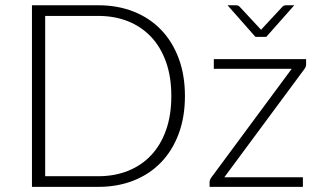

<svg xmlns="http://www.w3.org/2000/svg" viewBox="-20 -728 1248 748"><path d="M700.5 -354Q700.5 -272 676 -206.5Q651.5 -141 607 -95Q562.5 -49 500.2 -24.5Q438 0 363 0H104.5V-707.5H363Q438 -707.5 500.2 -683Q562.5 -658.5 607 -612.5Q651.5 -566.5 676 -501Q700.5 -435.5 700.5 -354ZM647.5 -354Q647.5 -428 627 -486Q606.5 -544 569 -584Q531.5 -624 479 -645Q426.5 -666 363 -666H156V-41.5H363Q426.5 -41.5 479 -62.5Q531.5 -83.5 569 -123.5Q606.5 -163.5 627 -221.5Q647.5 -279.5 647.5 -354ZM1172.5 -497.5V-477.5Q1172.5 -467 1165.5 -458.5L854 -37.5H1160V0H796.5V-19Q796.5 -27.5 804 -37.5L1116.5 -460H813V-497.5ZM1126.5 -707.5 1017.5 -584.5H975L866.5 -707.5H900Q904 -707.5 907.5 -706Q911 -704.5 913.5 -702L991.5 -618Q993 -616.5 994.5 -615Q996 -613.5 997 -611.5Q998.5 -613.5 999.8 -615Q1001 -616.5 1002.5 -618L1080.5 -702Q1086 -707.5 1094 -707.5Z"/></svg>

Font: Lato 2
Style: Regular
Weight: 300
Designer: Lukasz Dziedzic with Adam Twardoch and Botio Nikoltchev
Foundry: tyPoland Lukasz Dziedzic
Version: Version 2.015; 2015-08-06; http://www.latofonts.com/